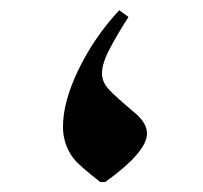

<svg xmlns="http://www.w3.org/2000/svg" viewBox="-20 -375 397 375"><path d="M267.1 -114.3Q267.1 -78.1 185.5 -19.5H175.8Q134.3 -51.8 123.8 -65.4Q113.3 -79.1 108.2 -94.5Q103 -109.9 103 -127.4Q103 -176.8 133.8 -240Q164.6 -303.2 212.9 -355L231 -341.8Q210.9 -311 195.1 -281.2Q179.2 -251.5 179.2 -231.9Q179.2 -216.3 190.2 -203.1Q201.2 -189.9 247.1 -151.4Q267.1 -132.8 267.1 -114.3Z"/></svg>

Font: Noto Nastaliq Urdu
Style: Regular
Weight: 400
Designer: Monotype Design Team
Foundry: Monotype Imaging Inc.
Version: Version 1.02 uh